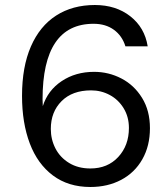

<svg xmlns="http://www.w3.org/2000/svg" viewBox="-20 -735 664 767"><path d="M68 -352Q68 -468 103.5 -549.5Q139 -631 204.5 -673Q270 -715 359 -715Q443 -715 500.5 -670Q558 -625 570 -550H481Q468 -592 435 -616Q402 -640 354 -640Q150 -640 150 -338L151 -311Q171 -374 226.5 -411Q282 -448 356 -448Q414 -448 465 -421.5Q516 -395 547.5 -344Q579 -293 579 -223Q579 -152 548.5 -98.5Q518 -45 464 -16.5Q410 12 341 12Q253 12 191.5 -34Q130 -80 99 -162Q68 -244 68 -352ZM495 -224Q495 -268 474 -302.5Q453 -337 418.5 -355.5Q384 -374 344 -374Q269 -374 226 -331Q183 -288 183 -220Q183 -178 201.5 -142Q220 -106 256 -84Q292 -62 341 -62Q410 -62 452.5 -108Q495 -154 495 -224Z"/></svg>

Font: CBA Beacon Sans
Style: Regular
Weight: 400
Designer: Wei Huang
Foundry: Wei Huang
Version: Version 1.002